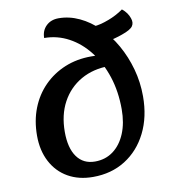

<svg xmlns="http://www.w3.org/2000/svg" viewBox="-92 -905 892 1008"><g transform="rotate(-10 354.0 -401.0)"><path d="M323 25Q247 25 190 -7.5Q133 -40 101.5 -100Q70 -160 70 -239Q70 -319 96 -385Q122 -451 169.5 -499Q217 -547 281 -573.5Q345 -600 422 -600Q469 -600 496 -592Q509 -569 508 -534Q421 -534 355.5 -496.5Q290 -459 253.5 -391.5Q217 -324 217 -233Q217 -147 251 -100Q285 -53 347 -53Q403 -53 444.5 -84Q486 -115 509 -170.5Q532 -226 532 -299Q532 -394 506 -473.5Q480 -553 434 -612.5Q388 -672 326.5 -705Q265 -738 196 -738Q196 -777 221.5 -802Q247 -827 288 -827Q345 -827 399 -801.5Q453 -776 499.5 -730.5Q546 -685 580.5 -624Q615 -563 634.5 -492.5Q654 -422 654 -347Q654 -237 612 -153Q570 -69 495.5 -22Q421 25 323 25ZM602 -685Q583 -678 560.5 -672Q538 -666 516 -662Q494 -658 477 -658L460 -752Q486 -755 503.5 -759.5Q521 -764 545 -773Q564 -780 585 -791Q606 -802 624 -815Q639 -803 648.5 -789.5Q658 -776 663 -761Q672 -736 660 -718.5Q648 -701 602 -685Z"/></g></svg>

Font: Lemonada Medium
Style: Regular
Weight: 500
Designer: Mohamed Gaber (Arabic), Eduardo Tunni (Latin)
Foundry: Kief Type Foundry
Version: Version 4.004; ttfautohint (v1.8.2)